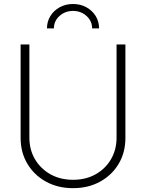

<svg xmlns="http://www.w3.org/2000/svg" viewBox="-20 -956 749 986"><path d="M355 10.3Q276.9 10.3 216.1 -23.2Q155.3 -56.6 120.6 -115Q85.9 -173.3 85.9 -247.1V-727.5H130.9V-249.5Q130.9 -187 159.7 -138.2Q188.5 -89.4 239 -61Q289.6 -32.7 355 -32.7Q420.9 -32.7 471.2 -61Q521.5 -89.4 550 -138.2Q578.6 -187 578.6 -249.5V-727.5H624V-247.1Q624 -172.9 589.4 -114.7Q554.7 -56.6 494.1 -23.2Q433.6 10.3 355 10.3ZM355 -935.5Q393.1 -935.5 423.3 -918.9Q453.6 -902.3 471.2 -874Q488.8 -845.7 488.8 -810.1H453.1Q453.1 -848.1 424.3 -874Q395.5 -899.9 355 -899.9Q314.5 -899.9 285.6 -874Q256.8 -848.1 256.8 -810.1H221.2Q221.2 -845.2 238.8 -873.8Q256.3 -902.3 286.9 -918.9Q317.4 -935.5 355 -935.5Z"/></svg>

Font: Inter 20pt ExtraLight
Style: Regular
Weight: 250
Version: Version 4.001;git-66647c0bb